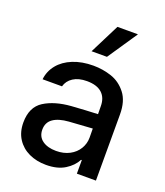

<svg xmlns="http://www.w3.org/2000/svg" viewBox="-141 -856 826 962"><g transform="rotate(20 271.5 -375.0)"><path d="M237.3 -308.6Q270.5 -311 309.8 -313.2Q349.1 -315.4 376.5 -316.4L376 -358.4Q376 -403.8 348.6 -428.5Q321.3 -453.1 268.6 -453.1Q224.1 -453.1 195.8 -434.8Q167.5 -416.5 159.2 -385.7H55.7Q60.5 -429.7 88.4 -464.1Q116.2 -498.5 163.8 -517.8Q211.4 -537.1 272.5 -537.1Q322.8 -537.1 369.4 -521.5Q416 -505.9 448.2 -464.8Q480.5 -423.8 480.5 -352.5V0H378.9V-72.3H375Q356.9 -37.1 317.6 -12.7Q278.3 11.7 217.8 11.7Q167 11.7 126.5 -7.3Q85.9 -26.4 62.5 -62.7Q39.1 -99.1 39.1 -149.4Q39.1 -231.9 94.7 -267.1Q150.4 -302.2 237.3 -308.6ZM241.2 -71.3Q282.2 -71.3 313 -87.6Q343.8 -104 360.4 -131.6Q377 -159.2 377 -191.4L376.5 -239.7L252 -231.4Q198.7 -227.5 169.7 -207.3Q140.6 -187 140.6 -148.4Q140.6 -111.3 168.2 -91.3Q195.8 -71.3 241.2 -71.3ZM318.4 -760.7H427.7L320.3 -601.6H238.3Z"/></g></svg>

Font: Pretendard JP Medium
Style: Regular
Weight: 500
Designer: Base glyphs from Inter by Rasmus Andersson; Hangeul glyphs from Noto Sans CJK(Source Han Sans) by Jang Soo-young and Kan
Foundry: Kil Hyung-jin
Version: Version 1.309